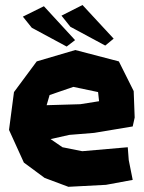

<svg xmlns="http://www.w3.org/2000/svg" viewBox="-20 -718 567 758"><path d="M503.9 -218.8 511.7 -253.9 507.8 -358.4 449.2 -475.6 277.3 -520.5 125 -475.6 35.2 -354.5 15.6 -205.1 74.2 -76.2 156.2 -15.6 250 19.5 398.4 11.7 503.9 -7.8 488.3 -85.9 484.4 -136.7 304.7 -121.1 226.6 -136.7 179.7 -168.9 253.9 -185.5 351.6 -193.4ZM371.1 -318.4 296.9 -306.6 164.1 -302.7 175.8 -342.8 269.5 -375 367.2 -354.5ZM70.3 -652.3 105.5 -608.4 243.2 -534.2 276.4 -559.6 153.3 -693.4ZM222.7 -656.2 257.8 -612.3 395.5 -538.1 428.7 -565.4 305.7 -698.2Z"/></svg>

Font: MaokenAssortedSans-TC
Style: Regular
Weight: 500
Version: Version 0.83